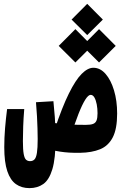

<svg xmlns="http://www.w3.org/2000/svg" viewBox="-20 -783 626 990"><path d="M393.6 4.9Q361.3 5.4 336.9 3.9Q312.5 2.4 289.3 -1.2Q266.1 -4.9 235.8 -10.7L254.9 -149.4Q274.4 -147 294.7 -144.5Q314.9 -142.1 345.2 -140.6Q375.5 -139.2 423.3 -139.2Q446.8 -139.2 459.7 -144Q472.7 -148.9 477.8 -161.9Q482.9 -174.8 482.9 -199.2Q482.9 -223.1 478.8 -244.9Q474.6 -266.6 466.8 -280.3Q459 -293.9 447.3 -293.9Q435.5 -293.9 419.9 -269.5Q404.3 -245.1 385 -196.5Q365.7 -147.9 342.8 -74.2L261.7 -114.7Q300.3 -230.5 335 -300.5Q369.6 -370.6 401.1 -402.1Q432.6 -433.6 461.4 -433.6Q496.6 -433.6 524.2 -402.1Q551.8 -370.6 567.9 -317.1Q584 -263.7 584 -197.8Q584 -118.2 561.3 -74.5Q538.6 -30.8 496.1 -13.4Q453.6 3.9 393.6 4.9ZM131.8 187Q91.3 187 62.3 166.5Q33.2 146 17.6 99.6Q2 53.2 2 -23.9Q2 -71.8 6.1 -122.1Q10.3 -172.4 16.6 -220.7H105Q101.1 -173.3 99.6 -131.3Q98.1 -89.4 98.1 -55.7Q98.1 -10.7 102.3 11.5Q106.4 33.7 114.7 40.8Q123 47.9 134.8 47.9Q149.4 47.9 158 38.8Q166.5 29.8 170.4 5.1Q174.3 -19.5 174.3 -66.4Q174.3 -92.3 173.3 -121.3Q172.4 -150.4 170.7 -183.6Q168.9 -216.8 165.5 -255.9L255.4 -261.2Q260.3 -211.9 262.7 -178.5Q265.1 -145 265.9 -119.1Q266.6 -93.3 266.6 -66.4Q266.6 34.2 250 89.4Q233.4 144.5 203.4 165.8Q173.3 187 131.8 187ZM429.7 -602.1 349.1 -682.1 429.7 -763.2 510.3 -682.1ZM490.7 -460.9 404.8 -546.4 490.7 -632.8 576.7 -546.4ZM368.7 -460.9 282.7 -546.4 368.7 -632.8 454.6 -546.4Z"/></svg>

Font: Cascadia Mono
Style: Regular
Weight: 400
Monospace: yes
Designer: Aaron Bell
Foundry: Saja Typeworks
Version: Version 2404.023